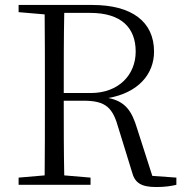

<svg xmlns="http://www.w3.org/2000/svg" viewBox="-20 -745 748 774"><path d="M55 -696 160 -687C161 -590 161 -490 161 -390V-335C161 -235 161 -136 160 -38L55 -29V0H345V-29L239 -38C237 -135 237 -233 237 -339H317C408 -339 435 -310 458 -227L512 -52C523 -9 547 9 610 9C644 9 671 5 691 0V-29L594 -36L533 -226C511 -299 485 -336 417 -350C537 -371 601 -446 601 -537C601 -658 511 -725 352 -725H55ZM239 -693H344C469 -693 527 -633 527 -537C527 -443 458 -370 346 -370H237C237 -494 237 -595 239 -693Z"/></svg>

Font: Noto Serif TC Light
Style: Regular
Weight: 300
Designer: Ryoko NISHIZUKA 西塚涼子 (kana & ideographs); Frank Grießhammer (Latin, Greek & Cyrillic); Wenlong ZHANG 张文龙 (bopomofo); San
Foundry: Adobe
Version: Version 2.001;hotconv 1.1.0;makeotfexe 2.6.0